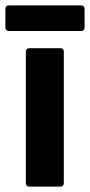

<svg xmlns="http://www.w3.org/2000/svg" viewBox="-48 -693 334 713"><path d="M48 -12V-502Q48 -507 51.5 -510.5Q55 -514 60 -514H177Q182 -514 185.5 -510.5Q189 -507 189 -502V-12Q189 -7 185.5 -3.5Q182 0 177 0H60Q55 0 51.5 -3.5Q48 -7 48 -12ZM-28 -590V-661Q-28 -666 -24.5 -669.5Q-21 -673 -16 -673H254Q259 -673 262.5 -669.5Q266 -666 266 -661V-590Q266 -585 262.5 -581.5Q259 -578 254 -578H-16Q-21 -578 -24.5 -581.5Q-28 -585 -28 -590Z"/></svg>

Font: Amber EN
Style: Bold
Weight: 700
Designer: Jeremy Tribby
Foundry: Tribby Type
Version: Version 1.408 November 24, 2021